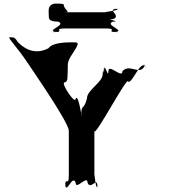

<svg xmlns="http://www.w3.org/2000/svg" viewBox="-20 -1060 951 1066"><path d="M134 -710C171 -654 362 -379 362 -334V-84C362 -21 342 -84 342 -28C342 17 344 -72 344 -27C353 9 382 -91 400 -46C400 -1 466 -91 466 -46C483 -1 520 -82 520 -27C520 18 522 -73 522 -28C512 7 504 -111 504 -84V-334C504 -289 692 -651 692 -606C714 -596 759 -724 786 -693C786 -648 784 -741 784 -696C757 -636 701 -710 660 -665C660 -620 582 -710 582 -665C582 -619 560 -715 558 -674C558 -629 556 -717 556 -672C558 -623 553 -699 550 -648C550 -603 463 -560 463 -515C446 -443 431 -488 431 -419C431 -374 434 -464 434 -419C434 -398 418 -533 401 -515C401 -470 315 -602 338 -602C358 -608 354 -623 356 -672C356 -717 355 -721 392 -777C426 -829 411 -825 377 -825C349 -825 270 -824 249 -792C187 -760 130 -776 82 -823C61 -855 58 -853 31 -853C31 -839 74 -800 134 -710ZM251 -970C251 -956 252 -940 302 -940C352 -922 242 -894 282 -884C332 -884 234 -882 284 -882C343 -882 272 -902 340 -902H570C637 -902 565 -882 625 -882C675 -882 578 -884 628 -884C668 -894 558 -922 608 -940C658 -940 558 -954 608 -954C658 -972 567 -1010 628 -1010C678 -1010 575 -1012 625 -1012C665 -1003 538 -992 570 -992H340C372 -992 344 -1002 335 -1026C335 -1040 332 -1040 282 -1040C242 -1030 251 -1002 251 -970Z"/></svg>

Font: Hussar Przerywany
Style: Regular
Weight: 400
Foundry: Cannot Into Space Fonts
Version: Version 0.982